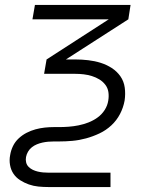

<svg xmlns="http://www.w3.org/2000/svg" viewBox="-20 -540 640 775"><path d="M176 215Q155 215 135 213Q115 211 96.5 204.5Q78 198 61.5 187.5Q45 177 34.5 161.5Q24 146 20.5 126Q17 106 21 86Q24 67 32.5 49.5Q41 32 55.5 18.5Q70 5 87.5 -4Q105 -13 123.5 -18Q142 -23 160.5 -25Q179 -27 197 -27H218Q237 -27 257 -28.5Q277 -30 297 -34Q317 -38 336.5 -45.5Q356 -53 373.5 -65.5Q391 -78 402.5 -96Q414 -114 417 -134Q417 -134 417 -134Q417 -134 417 -134Q420 -152 417.5 -168.5Q415 -185 405 -198Q395 -211 381 -219.5Q367 -228 351 -233Q335 -238 318 -240Q301 -242 284 -242H158L168 -300L419 -462H111L121 -520H507L498 -462L246 -300H284Q310 -300 336 -297Q362 -294 386 -286.5Q410 -279 431 -265.5Q452 -252 466 -232Q480 -212 483.5 -186.5Q487 -161 483 -134H450H483Q483 -134 483 -134Q483 -134 483 -134Q478 -106 464.5 -80Q451 -54 429.5 -34Q408 -14 381.5 -1.5Q355 11 327.5 18.5Q300 26 272.5 28.5Q245 31 218 31H197Q186 31 174.5 32Q163 33 151.5 35.5Q140 38 129 42.5Q118 47 108.5 54.5Q99 62 93 72.5Q87 83 85 94Q83 105 85.5 115.5Q88 126 95.5 133.5Q103 141 112.5 145.5Q122 150 132.5 152.5Q143 155 154 156Q165 157 176 157H426V215Z"/></svg>

Font: Iosevka SS04 Lt Ex Obl
Style: Regular
Weight: 300
Width: 7
Italic angle: -9°
Monospace: yes
Designer: Belleve Invis
Foundry: Belleve Invis
Version: Version 19.0.0; ttfautohint (v1.8.4)